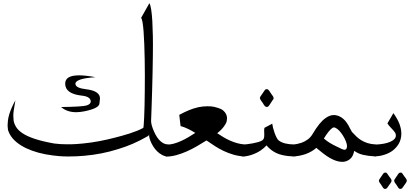

<svg xmlns="http://www.w3.org/2000/svg" viewBox="-20 -993 2601 1218"><path d="M367.7 -314Q502.9 -315.9 529.1 -324Q555.2 -332 555.7 -349.1Q555.7 -364.7 540.5 -374.5Q525.9 -383.8 496.1 -386.7Q393.6 -398.9 393.6 -461.9V-464.4Q395 -515.1 481.9 -515.1Q523.4 -515.1 585.4 -503.4Q458.5 -494.6 458.5 -461.4Q458.5 -434.6 526.4 -426.8Q614.3 -416.5 614.3 -368.2Q614.3 -364.7 610.6 -335Q606.9 -305.2 513.7 -286.6Q486.3 -281.2 462.9 -281.2Q405.3 -281.2 367.7 -314ZM927.7 -972.7Q934.6 -961.4 939.2 -931.6Q943.8 -901.9 946.3 -859.1Q948.7 -816.4 949.7 -763.7L950.2 -710Q950.2 -682.1 949.7 -638.9Q949.2 -595.7 948 -536.1Q946.8 -476.6 945.1 -420.4Q943.4 -364.3 941.7 -314.5Q939.9 -264.6 938.5 -226.1V-224.1Q938.5 -216.8 941.4 -203.6Q944.3 -190.4 950.9 -173.3Q957.5 -156.2 966.8 -138.7Q976.1 -121.1 988.5 -106.9Q1001 -92.8 1016.1 -84.5Q1029.3 -77.1 1043.9 -77.1H1048.8V0Q1027.3 0 1009.3 -9.5Q991.2 -19 976.8 -33.2Q962.4 -47.4 951.9 -64.5Q941.4 -81.5 935.1 -97.2Q928.7 -112.8 926.8 -125Q925.8 -130.9 925.8 -134.8Q925.8 -139.2 926.8 -141.1L921.4 -131.3L911.6 -126Q868.7 -101.1 823 -81.3Q777.3 -61.5 730 -47.4Q676.3 -30.3 622.1 -19.8Q567.9 -9.3 515.1 -4.9Q467.3 -0.5 421.4 -0.5Q416.5 -0.5 389.2 -0.7Q361.8 -1 315.9 -6.8Q267.1 -12.7 224.1 -24.4Q181.2 -36.1 146.2 -52.7Q111.3 -69.3 85.2 -90.8Q59.1 -112.3 43.9 -138.2Q40 -145 36.9 -152.1Q33.7 -159.2 31.2 -167L30.3 -170.9V-174.3Q28.3 -187 28.3 -200.2Q28.3 -210.9 30.3 -228.3Q32.2 -245.6 39.1 -269Q45.9 -291 55.7 -312.7Q65.4 -334.5 77.6 -356.4Q71.8 -323.7 67.4 -294.4Q64.5 -275.9 64.5 -258.8Q64.5 -248.5 66.2 -230.5Q67.9 -212.4 80.8 -189.7Q93.8 -167 123.3 -147.5Q152.8 -127.9 201.7 -111.8Q250.5 -95.7 324.7 -82.5Q363.8 -77.6 405.8 -77.6Q409.7 -77.6 434.8 -77.9Q460 -78.1 509 -83Q558.1 -87.9 608.9 -97.4Q659.7 -106.9 710 -120.1Q730.5 -125.5 753.9 -131.8Q777.3 -138.2 801 -145.8Q824.7 -153.3 847.4 -162.4Q870.1 -171.4 888.7 -181.6Q890.1 -181.6 891.6 -199.2Q893.1 -216.8 894.5 -248.5Q896 -280.3 897 -323Q897.9 -365.7 898.4 -414.3Q898.9 -462.9 898.9 -515.1Q898.9 -566.9 897.9 -616.7Q897 -666.5 895.3 -711.7Q893.6 -756.8 890.9 -792.5Q888.2 -828.1 884.3 -851.1Q880.4 -874 875 -879.4Z M1531.7 0Q1493.7 -2.4 1460.9 -12Q1428.2 -21.5 1398.9 -35.4Q1369.6 -49.3 1342.8 -66.7Q1315.9 -84 1290 -102.1Q1261.2 -84 1229.7 -65.7Q1198.2 -47.4 1165.3 -32.7Q1132.3 -18.1 1098.4 -8.8Q1064.5 0.5 1031.7 0.5V-76.2Q1036.1 -75.7 1040.5 -75.7Q1059.6 -75.7 1081.8 -81.5Q1104 -87.4 1127.9 -98.1Q1151.9 -108.9 1175 -122.6Q1198.2 -136.2 1218.8 -149.9Q1196.8 -163.6 1173.6 -175Q1150.4 -186.5 1125.5 -193.4L1117.2 -264.2Q1147.9 -281.2 1178 -293.7Q1208 -306.2 1238.8 -313Q1267.1 -318.8 1294.4 -318.8Q1298.3 -318.8 1315.9 -318.4Q1333.5 -317.9 1364.3 -308.1Q1383.8 -302.2 1396 -292Q1408.2 -281.7 1414.6 -268.1Q1420.4 -255.4 1420.4 -242.2Q1420.4 -236.3 1418 -223.9Q1415.5 -211.4 1401.4 -191.9Q1393.6 -180.7 1382.6 -169.7Q1371.6 -158.7 1357.9 -147.9Q1377.4 -134.8 1397.5 -122.8Q1417.5 -110.8 1439 -101.3Q1460.4 -91.8 1483.4 -85.2Q1506.3 -78.6 1531.7 -76.7Z M1668.5 -426.8Q1670.9 -427.7 1672.9 -427.7Q1675.8 -427.7 1679 -425.8Q1682.1 -423.8 1685.8 -419.7Q1689.5 -415.5 1692.4 -410.4Q1695.3 -405.3 1697.8 -401.9Q1701.7 -395.5 1707.8 -387.9Q1713.9 -380.4 1715.3 -373Q1715.8 -371.6 1715.8 -369.6Q1715.8 -366.2 1713.6 -362.8Q1711.4 -359.4 1708 -355.5L1689 -326.2Q1686.5 -322.3 1683.1 -319.1Q1679.7 -315.9 1675.8 -314.9Q1673.8 -314.5 1671.9 -314.5Q1668.9 -314.5 1665.5 -316.2Q1662.1 -317.9 1658.4 -322Q1654.8 -326.2 1652.1 -331.1Q1649.4 -335.9 1647 -339.8Q1642.6 -346.2 1636.7 -354Q1630.9 -361.8 1628.9 -369.1V-371.1Q1628.9 -375.5 1631.1 -379.2Q1633.3 -382.8 1636.2 -386.7L1655.8 -415.5Q1658.2 -419.9 1661.4 -423.1Q1664.6 -426.3 1668.5 -426.8ZM1853.5 -0.5H1842.3Q1804.2 -1.5 1768.1 -10Q1731.9 -18.6 1703.1 -40Q1694.3 -46.9 1686 -54.4Q1677.7 -62 1670.9 -70.8Q1663.1 -62 1654.1 -54.4Q1645 -46.9 1635.3 -40V-39.6Q1608.9 -22 1578.4 -11.5Q1547.9 -1 1517.1 0.5V-75.7Q1530.8 -76.2 1549.1 -78.4Q1567.4 -80.6 1585.4 -84Q1603.5 -87.4 1619.1 -92Q1634.8 -96.7 1643.6 -102.5Q1652.3 -108.4 1654.5 -117.9Q1656.7 -127.4 1656.5 -138.4Q1656.2 -149.4 1655.8 -161.1V-166.5Q1655.8 -174.8 1657.7 -182.1L1707 -208.5Q1708 -198.7 1711.9 -182.9Q1715.8 -167 1721.7 -150.6Q1727.5 -134.3 1734.6 -120.4Q1741.7 -106.4 1748.5 -101.6Q1767.1 -87.9 1792 -82.5Q1816.9 -77.1 1843.8 -76.7H1853.5Z M2365.2 -0.5H2359.4L2357.4 -1Q2314.5 -3.4 2283.2 -10.7Q2252 -18.1 2227.1 -36.1Q2226.1 -32.2 2225.3 -28.6Q2224.6 -24.9 2223.6 -22Q2214.4 11.2 2187 24.9Q2174.8 31.7 2161.1 33.2Q2156.2 33.7 2150.9 33.7Q2142.1 33.7 2132.8 32.2Q2103.5 26.9 2071.3 8.3Q2051.3 -3.4 2032.5 -18.1Q2013.7 -32.7 1994.6 -48.3L1986.8 -55.2Q1972.7 -42.5 1955.6 -32.7Q1938.5 -22.9 1918.9 -15.6Q1880.4 -2.4 1836.9 0V-76.2Q1852.1 -77.1 1866 -80.1Q1879.9 -83 1893.1 -87.4Q1916 -95.7 1933.6 -109.4Q1951.2 -123 1961.9 -141.1Q1985.4 -180.7 2005.6 -205.6Q2025.9 -230.5 2044.9 -243.7Q2071.8 -262.7 2095.7 -263.2H2097.2Q2120.1 -263.2 2142.6 -250Q2161.1 -238.8 2175.5 -220Q2189.9 -201.2 2200.2 -178.7L2212.9 -155.8Q2227.1 -140.1 2241.5 -126.5Q2255.9 -112.8 2273.2 -102.5Q2290.5 -92.3 2311.5 -85.4Q2332.5 -78.6 2359.4 -77.1H2365.2ZM2043.5 -106.9Q2052.2 -100.1 2058.6 -95.5Q2064.9 -90.8 2070.8 -87.4Q2076.7 -84 2082.8 -80.6Q2088.9 -77.1 2096.7 -72.8Q2127.4 -57.1 2147 -48.3Q2158.7 -43 2166 -43Q2170.9 -43 2173.8 -45.4Q2181.2 -51.8 2181.2 -64.9Q2181.2 -65.4 2180.7 -73Q2180.2 -80.6 2173.6 -97.7Q2167 -114.7 2156 -132.3Q2145 -149.9 2133.1 -162.8Q2121.1 -175.8 2109.4 -181.6Q2103.5 -184.6 2098.1 -184.6Q2093.3 -184.6 2088.9 -181.6Q2066.9 -167 2034.7 -114.7Z M2420.4 102.5Q2423.3 101.6 2425.8 101.6Q2432.1 101.6 2436.5 108.4L2447.8 125Q2451.7 130.4 2457 137.2Q2462.4 144 2463.9 151.4V153.3Q2463.9 157.2 2462.4 160.2Q2460 164.6 2457.5 168.5Q2453.1 174.8 2448.5 181.2Q2443.8 187.5 2439.5 194.3Q2437 198.2 2434.3 200.9Q2431.6 203.6 2427.7 204.6Q2424.8 205.6 2422.4 205.6Q2415.5 205.6 2410.6 198.7L2399.9 182.1Q2396 176.3 2390.9 169.4Q2385.7 162.6 2383.8 155.3V153.8Q2383.8 149.9 2385.7 146.5L2390.6 138.7L2408.2 112.8Q2410.6 108.9 2413.3 106Q2416 103 2420.4 102.5ZM2517.1 102.5Q2520 101.6 2522.5 101.6Q2528.8 101.6 2533.2 108.4L2544.4 125Q2548.3 130.4 2553.7 137.2Q2559.1 144 2560.5 151.4V153.3Q2560.5 157.2 2559.1 160.2Q2556.6 164.6 2554.2 168.5Q2549.8 174.8 2545.2 181.2Q2540.5 187.5 2536.1 194.3Q2533.7 198.2 2531 200.9Q2528.3 203.6 2524.4 204.6Q2521.5 205.6 2519 205.6Q2512.2 205.6 2507.3 198.7L2496.6 182.1Q2492.7 176.3 2487.5 169.4Q2482.4 162.6 2480.5 155.3V153.8Q2480.5 149.9 2482.4 146.5L2487.3 138.7L2504.9 112.8Q2507.3 108.9 2510 106Q2512.7 103 2517.1 102.5ZM2475.6 -275.4Q2502.9 -237.3 2515.1 -204.1Q2525.9 -172.9 2525.9 -146.5V-142.1Q2525.4 -124 2521 -108.4Q2516.6 -92.8 2508.8 -79.6Q2492.7 -53.2 2467.8 -35.2Q2444.8 -19.5 2416.5 -10.7Q2388.2 -2 2357.4 -0.5V-75.7Q2388.7 -76.7 2413.8 -81.3Q2439 -85.9 2456.3 -93.8Q2473.6 -101.6 2482.9 -111.8Q2491.2 -121.6 2491.2 -132.3V-133.8Q2491.2 -144 2486.6 -151.4Q2481.9 -158.7 2474.6 -166.7Q2467.3 -174.8 2457.8 -184.8Q2448.2 -194.8 2437.5 -210Z"/></svg>

Font: Dima Niloofar
Style: Regular
Weight: 400
Designer: R.Balvardi
Foundry: Dima Software Group
Version: Version 3.00;November 13, 2018;FontCreator 11.5.0.2427 64-bi